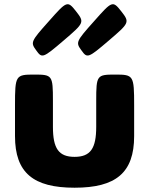

<svg xmlns="http://www.w3.org/2000/svg" viewBox="-20 -861 696 896"><path d="M149 -626C122 -663 123 -667 208 -762C292 -857 295 -859 335 -808C375 -757 373 -754 277 -672C180 -589 176 -588 149 -626ZM360 -626C333 -663 334 -667 419 -762C503 -857 506 -859 546 -808C586 -757 584 -754 488 -672C391 -589 387 -588 360 -626ZM139 -513C53 -513 50 -509 50 -370V-226C50 -54 136 15 328 15C520 15 606 -54 606 -226V-370C606 -509 603 -513 518 -513C432 -513 429 -510 429 -391V-269C429 -168 402 -129 328 -129C254 -129 227 -168 227 -269V-391C227 -510 224 -513 139 -513Z"/></svg>

Font: Hussar Print
Style: Bold
Weight: 700
Foundry: Cannot Into Space Fonts
Version: Version 2.00